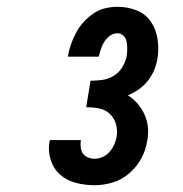

<svg xmlns="http://www.w3.org/2000/svg" viewBox="-20 -863 540 566"><path d="M259 -317Q230 -317 203.5 -324Q177 -331 157.5 -348Q138 -365 129.5 -391.5Q121 -418 126 -446Q126 -447 126.5 -448Q127 -449 127 -450H219Q219 -449 218.5 -449Q218 -449 218 -448Q217 -438 218 -428Q219 -418 224.5 -410.5Q230 -403 239 -399Q248 -395 259 -395Q271 -395 283 -400.5Q295 -406 303.5 -416Q312 -426 317 -437.5Q322 -449 324 -461Q327 -480 321.5 -498Q316 -516 303 -528Q290 -540 271.5 -543.5Q253 -547 234 -547L247 -625Q264 -625 282 -627.5Q300 -630 316 -640Q332 -650 341.5 -666.5Q351 -683 354 -700Q355 -711 355 -721.5Q355 -732 353 -741.5Q351 -751 343.5 -758Q336 -765 326 -765Q314 -765 304 -757.5Q294 -750 287.5 -740Q281 -730 277.5 -718.5Q274 -707 271 -696H180Q183 -714 189 -731.5Q195 -749 204 -766Q213 -783 226 -797.5Q239 -812 255 -823Q271 -834 289.5 -838.5Q308 -843 326 -843Q356 -843 382.5 -832.5Q409 -822 424.5 -799.5Q440 -777 444.5 -747.5Q449 -718 444 -689Q441 -672 434 -655.5Q427 -639 415.5 -624.5Q404 -610 389 -599.5Q374 -589 357 -582Q373 -572 385.5 -557.5Q398 -543 406 -525.5Q414 -508 416 -488.5Q418 -469 414 -448Q410 -421 396.5 -396Q383 -371 361 -352Q339 -333 312 -325Q285 -317 259 -317Z"/></svg>

Font: iosevka_custom_sans_ss08 XBd
Style: Italic
Weight: 800
Italic angle: -10°
Designer: Belleve Invis
Foundry: Belleve Invis
Version: Version 10.3.0; ttfautohint (v1.8.3)